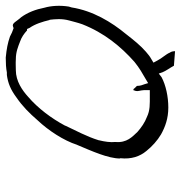

<svg xmlns="http://www.w3.org/2000/svg" viewBox="0 -622 644 685"><g transform="rotate(-90 322.5 -279.0)"><path d="M100 -173H101V-172C97 -133 107 -103 127 -79C143 -59 164 -40 186 -27C213 -12 243 -1 282 -1C321 -1 362 -10 390 -25L403 -35L408 -21C414 -7 423 4 431 19L483 23C483 18 482 12 479 6H478V5C472 -10 458 -23 449 -41L442 -54L457 -63C463 -66 473 -74 481 -81C503 -100 523 -125 544 -152C587 -204 627 -270 639 -346L642 -356C647 -387 645 -419 638 -443C632 -474 621 -503 604 -526C589 -542 583 -560 571 -555L565 -553C553 -557 546 -560 535 -566C512 -574 491 -578 460 -581C440 -581 422 -580 407 -577H398C368 -573 345 -563 318 -543C286 -521 262 -497 236 -467C200 -429 164 -374 149 -327L148 -325C127 -275 100 -216 100 -173ZM165 -248V-249C179 -294 199 -329 217 -368V-369C243 -418 280 -467 320 -501C343 -522 376 -545 415 -545C426 -545 440 -546 454 -545C480 -545 499 -537 517 -530C532 -525 545 -516 557 -505H562L566 -496C580 -476 588 -450 594 -425L595 -424C597 -405 600 -381 592 -353C588 -339 585 -325 579 -308C548 -229 499 -170 445 -122C423 -104 403 -93 384 -82L369 -73L365 -86C363 -92 359 -100 359 -113C358 -115 353 -118 351 -121C350 -123 349 -125 344 -126L341 -117C339 -109 343 -103 344 -87V-67H323C294 -67 272 -66 249 -77C228 -85 211 -97 195 -111C178 -129 155 -149 159 -190C157 -207 160 -228 165 -248Z"/></g></svg>

Font: SolarCharger
Style: 152
Weight: 100
Designer: Mew Too
Foundry: Cannot Into Space Fonts/KineticPlasma Fonts
Version: Version 1.100